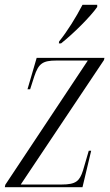

<svg xmlns="http://www.w3.org/2000/svg" viewBox="-28 -776 457 796"><path d="M217 -604 216 -596H225C277 -637 347 -707 375 -747V-756H314C287 -704 251 -646 217 -604ZM-8 0H314L350 -151H340L316 -69C302 -26 288 -11 227 -11H58L403 -527L405 -536H124L86 -406H97L114 -459C132 -513 149 -525 206 -525H336L-6 -10Z"/></svg>

Font: Noto Serif Display Condensed Light
Style: Italic
Weight: 300
Width: 3
Italic angle: -12°
Designer: Monotype Design Team
Foundry: Monotype Imaging Inc.
Version: Version 2.009